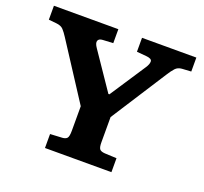

<svg xmlns="http://www.w3.org/2000/svg" viewBox="-121 -841 1042 983"><g transform="rotate(20 400.0 -350.0)"><path d="M218 0V-76L283.5 -79.5Q300.5 -80.5 308.7 -89Q317 -97.5 317 -130V-263.5L118.5 -569.5Q105 -590.5 92.5 -604Q80 -617.5 53 -620L12 -624V-700H363V-624L306.5 -621Q286 -620 281.3 -607Q276.5 -594 292.5 -571L428.5 -371H434L562 -565.5Q576 -586.5 575.5 -601.7Q575 -617 543.5 -619.5L492 -624V-700H788V-624L738 -621Q716 -619.5 702.5 -604.7Q689 -590 673 -564.5L479.5 -263.5V-126Q479.5 -99.5 486.5 -90Q493.5 -80.5 515 -79L580 -76V0Z"/></g></svg>

Font: Literata Variable Black
Style: Regular
Weight: 900
Designer: Latin by Veronika Burian and Jose Scaglione. Greek by Irene Vlachou. Cyrillic by Vera Evstafieva.
Foundry: TypeTogether
Version: Version 3.021